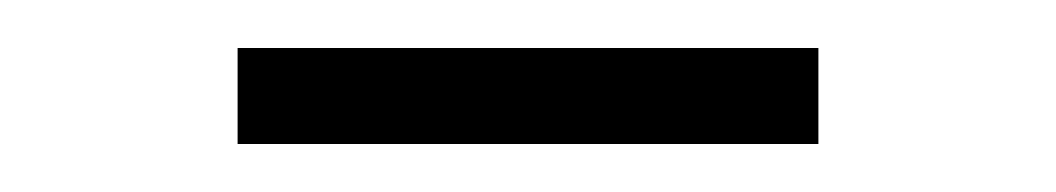

<svg xmlns="http://www.w3.org/2000/svg" viewBox="-20 -682 440 80"><path d="M79 -622V-662H321V-622Z"/></svg>

Font: Source Serif 4 18pt Light
Style: Regular
Weight: 300
Designer: Frank Grießhammer
Foundry: Adobe Systems Incorporated
Version: Version 4.004;hotconv 1.0.116;makeotfexe 2.5.65601